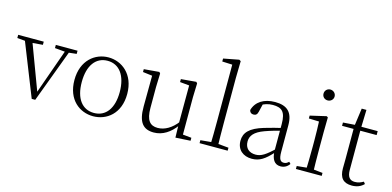

<svg xmlns="http://www.w3.org/2000/svg" viewBox="-82 -1238 3451 1690"><g transform="rotate(15 1644.0 -393.0)"><path d="M253 6H285L477 -508H440L281 -60L276 -48H291L119 -508H49ZM-8 -479 91 -470H114L225 -479V-508H-8ZM335 -479 436 -470H452L533 -479V-508H335Z M813 14C935 14 1054 -72 1054 -253C1054 -433 934 -522 813 -522C692 -522 573 -433 573 -253C573 -72 691 14 813 14ZM813 -16C706 -16 640 -101 640 -252C640 -403 706 -491 813 -491C919 -491 986 -403 986 -252C986 -101 919 -16 813 -16Z M1366 14C1448 14 1515 -33 1567 -103H1585L1566 -137C1515 -71 1453 -34 1389 -34C1320 -34 1283 -74 1283 -188V-377L1287 -502L1277 -514L1138 -502V-476L1243 -463L1224 -478L1222 -185C1221 -37 1272 14 1366 14ZM1563 8 1699 0V-27L1620 -35V-377L1624 -502L1614 -514L1476 -502V-475L1561 -467L1560 -117V-116Z M1781 0H2037V-27L1919 -38H1900L1781 -27ZM1877 0H1944C1942 -59 1941 -156 1941 -226V-637L1944 -791L1929 -800L1788 -773V-746L1880 -742V-226C1880 -156 1879 -59 1877 0Z M2259 14C2331 14 2377 -20 2441 -89H2460L2454 -134C2373 -55 2332 -30 2283 -30C2224 -30 2185 -62 2185 -125C2185 -175 2216 -217 2305 -249C2354 -267 2412 -283 2465 -297V-321C2411 -309 2350 -293 2293 -276C2169 -239 2123 -188 2123 -114C2123 -31 2182 14 2259 14ZM2521 13C2553 13 2581 -1 2601 -30L2586 -46C2570 -31 2558 -25 2541 -25C2511 -25 2495 -44 2495 -113V-354C2495 -473 2440 -522 2331 -522C2229 -522 2158 -476 2136 -397C2140 -377 2153 -366 2173 -366C2194 -366 2207 -375 2213 -402L2232 -482L2196 -454C2239 -481 2278 -492 2318 -492C2398 -492 2436 -463 2436 -350V-102C2439 -30 2465 13 2521 13Z M2659 0H2894V-27L2789 -38H2770L2659 -27ZM2747 0H2814C2812 -48 2811 -159 2811 -226V-377L2813 -511L2801 -519L2654 -485V-459L2747 -456C2749 -405 2751 -349 2751 -281V-226C2751 -159 2749 -48 2747 0ZM2772 -655C2799 -655 2823 -675 2823 -704C2823 -733 2799 -754 2772 -754C2744 -754 2722 -733 2722 -704C2722 -675 2744 -655 2772 -655Z M3088 -472H3268V-508H3088ZM3171 14C3217 14 3253 -1 3280 -29L3266 -47C3239 -32 3219 -24 3188 -24C3143 -24 3119 -51 3119 -115V-493L3124 -663H3081L3058 -496L3078 -511L2953 -502V-472H3058V-196C3058 -161 3057 -142 3057 -112C3057 -28 3092 14 3171 14Z"/></g></svg>

Font: Source Han Serif TW VF
Style: Regular
Weight: 250
Designer: Ryoko NISHIZUKA 西塚涼子 (kana & ideographs); Frank Grießhammer (Latin, Greek & Cyrillic); Wenlong ZHANG 张文龙 (bopomofo); San
Foundry: Adobe
Version: Version 2.002;hotconv 1.1.0;makeotfexe 2.6.0